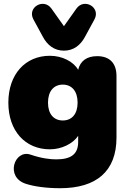

<svg xmlns="http://www.w3.org/2000/svg" viewBox="-20 -800 678 1012"><path d="M297 192C488 192 594 103 594 -75V-399C594 -467 558 -504 492 -504C438 -504 403 -479 392 -432C368 -475 308 -506 243 -506C113 -506 24 -408 24 -259C24 -110 113 -13 243 -13C304 -13 364 -42 392 -84V-52C392 13 354 40 276 40C245 40 199 35 141 15C56 -14 5 134 117 169C160 183 224 192 297 192ZM311 -165C264 -165 233 -198 233 -259C233 -320 264 -354 311 -354C358 -354 389 -320 389 -259C389 -198 358 -165 311 -165ZM317 -533C367 -533 404 -561 428 -606L478 -698C512 -761 424 -812 383 -755L317 -662L251 -755C210 -812 122 -761 156 -698L206 -606C230 -561 267 -533 317 -533Z"/></svg>

Font: SN Pro Black
Style: Regular
Weight: 900
Designer: Tobias Whetton
Foundry: Supernotes
Version: Version 1.001;Glyphs 3.2 (3249)